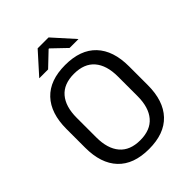

<svg xmlns="http://www.w3.org/2000/svg" viewBox="-237 -942 1071 1071"><g transform="rotate(-45 299.0 -406.5)"><path d="M299 12Q178 12 115 -54.8Q52 -121.5 52 -246V-393.5Q52 -517.5 115 -584.2Q178 -651 299 -651Q420 -651 483 -584.2Q546 -517.5 546 -393.5V-246Q546 -121.5 483 -54.8Q420 12 299 12ZM299 -57.5Q380 -57.5 421 -105.8Q462 -154 462 -242.5V-397Q462 -485.5 421 -533.5Q380 -581.5 299 -581.5Q218.5 -581.5 177.5 -533.5Q136.5 -485.5 136.5 -397V-242.5Q136.5 -154 177.5 -105.8Q218.5 -57.5 299 -57.5ZM256.5 -825H342.5L453.5 -701.5V-700.5H384L301.5 -779.5H297.5L214.5 -700.5H145.5V-701.5Z"/></g></svg>

Font: Anek Gujarati
Style: Regular
Weight: 400
Designer: Mrunmayee Ghaisas (Gujarati), Yesha Goshar (Latin)
Foundry: Ek Type
Version: Version 1.003